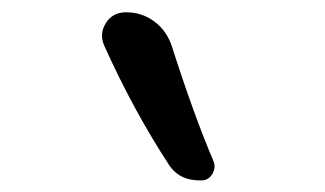

<svg xmlns="http://www.w3.org/2000/svg" viewBox="-20 -830 540 319"><path d="M259.8 -557.6Q201.2 -647.5 153.3 -753.9Q144.5 -773.4 155.8 -791.5Q167 -809.6 189.5 -809.6Q215.8 -809.6 236.3 -794.4Q256.8 -779.3 265.6 -752.9Q301.8 -639.6 335 -561.5Q338.9 -550.8 332.5 -540.5Q326.2 -530.3 314.5 -530.3Q277.3 -529.3 259.8 -557.6Z"/></svg>

Font: Rounded-X Mgen+ 1mn regular
Style: Regular
Weight: 400
Designer: [Source Han Sans]
Ryoko NISHIZUKA  (kana & ideographs); Paul D. Hunt (Latin, Greek & Cyrillic); Wenlong ZHANG  (bopomofo
Version: Version 1.059.20150602